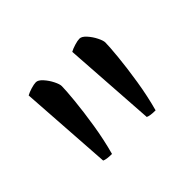

<svg xmlns="http://www.w3.org/2000/svg" viewBox="-72 -816 492 492"><g transform="rotate(-45 174.0 -570.0)"><path d="M98 -436Q78 -436 70 -440L53 -693Q60 -697 71.5 -700.5Q83 -704 90 -704Q98 -704 107.5 -693.5Q117 -683 123.5 -670Q130 -657 130 -650Q130 -636 126.5 -600Q123 -564 116 -520Q109 -476 98 -436ZM256 -436Q236 -436 228 -440L211 -693Q218 -697 229.5 -700.5Q241 -704 248 -704Q256 -704 265.5 -693.5Q275 -683 281.5 -670Q288 -657 288 -650Q288 -636 284.5 -600Q281 -564 274 -520Q267 -476 256 -436Z"/></g></svg>

Font: Texturina ExtraLight
Style: Regular
Weight: 200
Designer: Guillermo Torres Carreño
Foundry: Omnibus-Type
Version: Version 1.002; ttfautohint (v1.8.3)